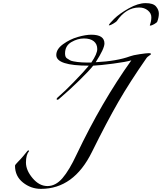

<svg xmlns="http://www.w3.org/2000/svg" viewBox="-20 -1196 1036 1228"><path d="M564 -796Q602 -851 602 -882.5Q602 -914 580 -932Q558 -950 517 -950Q476 -950 436 -926.5Q396 -903 396 -854Q396 -831 408 -823Q420 -815 428 -810.5Q436 -806 450.5 -803.5Q465 -801 475.5 -799.5Q486 -798 504 -797Q524 -796 534 -796ZM166 -230Q146 -206 146 -156.5Q146 -107 188.5 -56.5Q231 -6 283.5 -6Q336 -6 379.5 -56.5Q423 -107 470 -208Q631 -546 820 -810Q787 -800 703.5 -789Q620 -778 576 -776Q550 -743 486 -680.5Q422 -618 370 -574Q354 -558 348 -558Q342 -558 342 -562Q342 -569 365 -587.5Q388 -606 453 -672.5Q518 -739 548 -776Q340 -776 340 -844Q340 -882 383.5 -913.5Q427 -945 477.5 -959.5Q528 -974 564 -974Q648 -974 648 -918Q648 -885 592 -798Q728 -805 812 -836Q830 -843 873.5 -849.5Q917 -856 931.5 -856Q946 -856 946 -850Q946 -848 933.5 -839.5Q921 -831 918 -826Q810 -671 736.5 -543.5Q663 -416 568 -224Q452 12 242 12Q178 12 127 -28.5Q76 -69 76 -136Q76 -142 95 -161Q114 -180 128.5 -197.5Q143 -215 150.5 -224.5Q158 -234 160 -234Q166 -234 166 -230ZM938 -1034Q948 -1060 948 -1085.5Q948 -1111 925.5 -1129.5Q903 -1148 870 -1148Q786 -1148 726 -1060Q721 -1055 704 -1044.5Q687 -1034 678 -1034H676Q676 -1042 710 -1075.5Q744 -1109 803.5 -1142.5Q863 -1176 911.5 -1176Q960 -1176 978 -1154.5Q996 -1133 996 -1109Q996 -1085 986 -1058Q983 -1051 966 -1041.5Q949 -1032 940 -1032Z"/></svg>

Font: Miama
Style: Regular
Weight: 400
Italic angle: 16.5°
Designer: Linus Romer
Foundry: Linus Romer
Version: 0.32